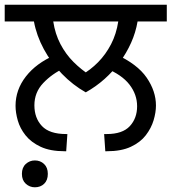

<svg xmlns="http://www.w3.org/2000/svg" viewBox="-27 -642 728 815"><path d="M121 153Q99 153 82.5 138Q66 123 66 96Q66 69 82.5 54Q99 39 121 39Q144 39 160 54Q176 69 176 96Q176 123 160.5 138Q145 153 121 153ZM337 -250Q282 -281 236 -328.5Q190 -376 159 -433.5Q128 -491 117 -551H-7V-622H681V-551H557Q549 -504 529.5 -460.5Q510 -417 481.5 -378Q453 -339 416.5 -306.5Q380 -274 337 -250ZM475 -551H199Q207 -498 229.5 -455Q252 -412 285 -379Q318 -346 356 -322L318 -323Q357 -345 389.5 -378Q422 -411 444.5 -454.5Q467 -498 475 -551ZM39 -193Q39 -261 83 -317.5Q127 -374 206 -408L246 -353Q194 -329 156.5 -289.5Q119 -250 119 -195Q119 -141 151 -107Q183 -73 254 -73H259L254 0H248Q186 0 145.5 -19Q105 -38 81.5 -67.5Q58 -97 48.5 -130.5Q39 -164 39 -193ZM635 -194Q635 -165 625 -131.5Q615 -98 592 -68Q569 -38 528.5 -19Q488 0 426 0H420L415 -73H426Q493 -73 524 -106.5Q555 -140 555 -191Q555 -241 522.5 -283Q490 -325 421 -353L464 -412Q556 -370 595.5 -312.5Q635 -255 635 -194Z"/></svg>

Font: gurmukhi15
Style: Book
Weight: 400
Designer: Jelle Bosma - Monotype Design Team
Foundry: Monotype Imaging Inc.
Version: Version 2.003